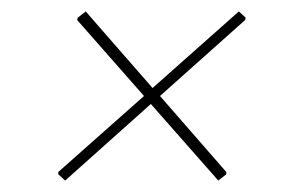

<svg xmlns="http://www.w3.org/2000/svg" viewBox="-20 -438 521 336"><path d="M398 -418 410 -407 409 -403 260 -270 376 -137V-133L362 -122L244 -256L94 -122L82 -133V-137L232 -270L115 -403L116 -407L130 -418L247 -284Z"/></svg>

Font: Alegreya Sans Thin
Style: Italic
Weight: 100
Italic angle: -7°
Designer: Juan Pablo del Peral
Foundry: Huerta Tipografica
Version: Version 2.007